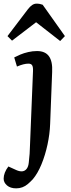

<svg xmlns="http://www.w3.org/2000/svg" viewBox="-60 -804 387 1053"><path d="M215 -124Q213 -69 200.5 -11Q188 47 167.5 97Q147 147 120 179Q107 193 93 205Q79 217 63 223Q47 229 29 229Q-3 229 -21.5 213Q-40 197 -40 176Q-40 160 -33.5 143Q-27 126 -14 109L30 129Q48 137 62.5 135.5Q77 134 86.5 121.5Q96 109 98 86Q101 62 102.5 39Q104 16 105 -19L121 -414Q122 -436 116.5 -445.5Q111 -455 96 -455Q83 -455 67.5 -451Q52 -447 33 -439L18 -489Q31 -496 51 -504.5Q71 -513 95 -518.5Q119 -524 143 -524Q188 -524 208.5 -495.5Q229 -467 226 -409ZM296 -606 270 -579 138 -682 6 -581 -19 -606 92 -752Q105 -769 116.5 -776.5Q128 -784 140 -784Q150 -784 158 -782.5Q166 -781 174 -778Z"/></svg>

Font: Literata 18pt Medium
Style: Italic
Weight: 500
Italic angle: -2°
Designer: Latin by Veronika Burian and Jose Scaglione. Greek by Irene Vlachou. Cyrillic by Vera Evstafieva
Foundry: TypeTogether
Version: Version 3.103;gftools[0.9.29]